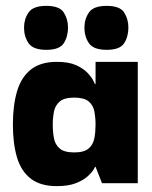

<svg xmlns="http://www.w3.org/2000/svg" viewBox="-20 -625 520 655"><path d="M174 10Q118 10 85 -15.5Q52 -41 38 -88Q24 -135 24 -200Q24 -265 38 -313Q52 -361 85 -387.5Q118 -414 174 -414Q215 -414 240 -402.5Q265 -391 279 -376Q293 -361 298.5 -349.5Q304 -338 304 -338H306V-414H450V0H328L306 -56H304Q305 -56 299 -46Q293 -36 278.5 -23Q264 -10 238.5 0Q213 10 174 10ZM233 -105Q267 -105 282.5 -118.5Q298 -132 302 -154Q306 -176 306 -199Q306 -223 302 -244.5Q298 -266 282.5 -279Q267 -292 233 -292Q199 -292 183.5 -278.5Q168 -265 164 -244Q160 -223 160 -199Q160 -175 164 -153.5Q168 -132 183.5 -118.5Q199 -105 233 -105ZM138 -455Q93 -455 77.5 -477.5Q62 -500 62 -531Q62 -560 77.5 -582.5Q93 -605 138 -605Q183 -605 197.5 -582.5Q212 -560 212 -531Q212 -500 197.5 -477.5Q183 -455 138 -455ZM344 -455Q299 -455 283.5 -477.5Q268 -500 268 -531Q268 -560 283.5 -582.5Q299 -605 344 -605Q389 -605 403.5 -582.5Q418 -560 418 -531Q418 -500 403.5 -477.5Q389 -455 344 -455Z"/></svg>

Font: Darker Grotesque Light Black
Style: Regular
Weight: 900
Version: Version 1.000;gftools[0.9.28]